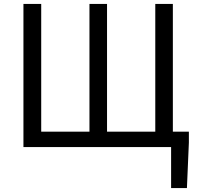

<svg xmlns="http://www.w3.org/2000/svg" viewBox="-20 -753 1016 983"><path d="M947 -79V-23L937 210H856V0H100V-733H191V-79H438V-733H528V-79H775V-733H865V-79Z"/></svg>

Font: KaiGen Gothic CN Regular
Style: Regular
Weight: 400
Designer: Ryoko NISHIZUKA  (kana & ideographs); Paul D. Hunt (Latin, Greek & Cyrillic); Wenlong ZHANG  (bopomofo); Sandoll Communi
Foundry: Adobe Systems Incorporated
Version: Version 1.002.20150501